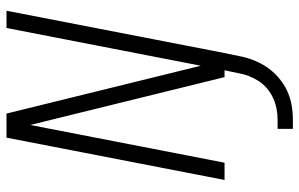

<svg xmlns="http://www.w3.org/2000/svg" viewBox="-185 -525 920 590"><g transform="rotate(-90 275.0 -230.0)"><path d="M17 0 147 -670H221L368 -73L484 -670H537L407 0H333L186 -597L70 0ZM174 210V163H202Q218 163 234.5 160Q251 157 267 150Q283 143 297 131.5Q311 120 320.5 105.5Q330 91 336 75.5Q342 60 345 43L354 0H407L398 43Q394 66 385.5 88Q377 110 364 129.5Q351 149 332 165.5Q313 182 291.5 192Q270 202 247.5 206Q225 210 202 210Z"/></g></svg>

Font: Lode Dark Term
Style: Italic
Weight: 400
Italic angle: -11°
Monospace: yes
Designer: Belleve Invis
Foundry: Belleve Invis
Version: Version 29.2.0